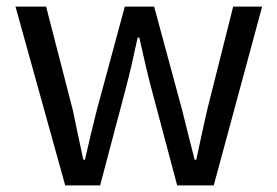

<svg xmlns="http://www.w3.org/2000/svg" viewBox="-20 -563 842 583"><path d="M178 0H284L361 -291C375 -343 386 -394 398 -449H403C416 -394 426 -344 440 -293L518 0H629L776 -543H688L609 -229C597 -177 587 -128 576 -78H571C558 -128 546 -177 533 -229L448 -543H359L274 -229C261 -177 249 -128 238 -78H233C222 -128 212 -177 201 -229L120 -543H27Z"/></svg>

Font: Noto Sans KR
Style: Regular
Weight: 400
Designer: Ryoko NISHIZUKA 西塚涼子 (kana, bopomofo & ideographs); Paul D. Hunt (Latin, Greek & Cyrillic); Sandoll Communications 산돌커뮤니
Foundry: Adobe
Version: Version 2.004;hotconv 1.0.118;makeotfexe 2.5.65603